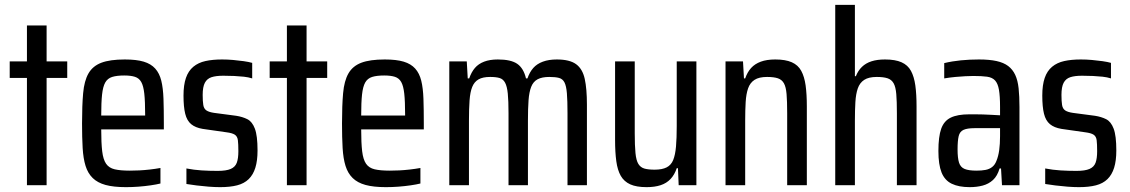

<svg xmlns="http://www.w3.org/2000/svg" viewBox="-20 -763 4654 791"><path d="M91 0V-442H20V-510H91V-658H172V-510H257V-442H172V0Z M499 8Q448 8 415 -1Q382 -10 362 -29.5Q342 -49 332.5 -79.5Q323 -110 320.5 -153.5Q318 -197 318 -254Q318 -328 322.5 -379Q327 -430 344.5 -460.5Q362 -491 397.5 -504.5Q433 -518 494 -518Q542 -518 572 -509Q602 -500 619.5 -480.5Q637 -461 644.5 -430.5Q652 -400 653.5 -356Q655 -312 655 -255V-230H397Q397 -174 401 -140Q405 -106 417 -88.5Q429 -71 452.5 -65.5Q476 -60 515 -60Q534 -60 554 -61Q574 -62 596.5 -64.5Q619 -67 641 -71V-7Q625 -3 601 0.5Q577 4 551 6Q525 8 499 8ZM578 -265V-290Q578 -345 574.5 -377Q571 -409 562 -425Q553 -441 536 -446.5Q519 -452 492 -452Q461 -452 442 -446Q423 -440 413.5 -423Q404 -406 400.5 -373.5Q397 -341 397 -287H599Z M887 8Q865 8 839.5 6Q814 4 790 1Q766 -2 748 -5V-69Q763 -66 779 -64Q795 -62 810.5 -61Q826 -60 843 -59.5Q860 -59 877 -59Q912 -59 930.5 -67Q949 -75 955.5 -92.5Q962 -110 962 -140Q962 -170 960 -185.5Q958 -201 947.5 -208Q937 -215 913 -218L815 -232Q785 -237 767.5 -251.5Q750 -266 743 -294.5Q736 -323 736 -369Q736 -413 746 -442Q756 -471 776.5 -488Q797 -505 826.5 -511.5Q856 -518 895 -518Q917 -518 940 -516Q963 -514 984 -511Q1005 -508 1019 -504V-440Q1003 -445 984.5 -447Q966 -449 945 -450Q924 -451 900 -451Q870 -451 851.5 -445Q833 -439 824 -422Q815 -405 815 -372Q815 -346 817.5 -330.5Q820 -315 830.5 -308Q841 -301 862 -298L953 -286Q979 -282 999 -272Q1019 -262 1030 -233Q1041 -204 1041 -143Q1041 -101 1032 -72Q1023 -43 1004.5 -25Q986 -7 957 0.5Q928 8 887 8Z M1162 0V-442H1091V-510H1162V-658H1243V-510H1328V-442H1243V0Z M1570 8Q1519 8 1486 -1Q1453 -10 1433 -29.5Q1413 -49 1403.5 -79.5Q1394 -110 1391.5 -153.5Q1389 -197 1389 -254Q1389 -328 1393.5 -379Q1398 -430 1415.5 -460.5Q1433 -491 1468.5 -504.5Q1504 -518 1565 -518Q1613 -518 1643 -509Q1673 -500 1690.5 -480.5Q1708 -461 1715.5 -430.5Q1723 -400 1724.5 -356Q1726 -312 1726 -255V-230H1468Q1468 -174 1472 -140Q1476 -106 1488 -88.5Q1500 -71 1523.5 -65.5Q1547 -60 1586 -60Q1605 -60 1625 -61Q1645 -62 1667.5 -64.5Q1690 -67 1712 -71V-7Q1696 -3 1672 0.5Q1648 4 1622 6Q1596 8 1570 8ZM1649 -265V-290Q1649 -345 1645.5 -377Q1642 -409 1633 -425Q1624 -441 1607 -446.5Q1590 -452 1563 -452Q1532 -452 1513 -446Q1494 -440 1484.5 -423Q1475 -406 1471.5 -373.5Q1468 -341 1468 -287H1670Z M1831 0V-510H1903L1907 -440H1913Q1922 -466 1936.5 -483Q1951 -500 1974.5 -509Q1998 -518 2031 -518Q2085 -518 2111 -500Q2137 -482 2147 -440H2153Q2162 -466 2177 -483Q2192 -500 2216.5 -509Q2241 -518 2274 -518Q2327 -518 2353.5 -498.5Q2380 -479 2389 -438Q2398 -397 2398 -332V0H2318V-296Q2318 -348 2315.5 -378.5Q2313 -409 2305.5 -423.5Q2298 -438 2283 -442Q2268 -446 2243 -446Q2213 -446 2195 -436.5Q2177 -427 2168.5 -405.5Q2160 -384 2157.5 -350Q2155 -316 2155 -266V0H2075V-296Q2075 -348 2072 -377.5Q2069 -407 2061 -422Q2053 -437 2038.5 -441.5Q2024 -446 1999 -446Q1969 -446 1951.5 -436Q1934 -426 1925.5 -405Q1917 -384 1914.5 -349.5Q1912 -315 1912 -266V0Z M2644 8Q2602 8 2576.5 -3.5Q2551 -15 2537.5 -38.5Q2524 -62 2519 -99Q2514 -136 2514 -186V-510H2595V-214Q2595 -163 2598 -132.5Q2601 -102 2610 -87.5Q2619 -73 2635 -68.5Q2651 -64 2677 -64Q2708 -64 2726.5 -73.5Q2745 -83 2753.5 -104Q2762 -125 2765 -159.5Q2768 -194 2768 -244V-510H2849V0H2776L2773 -70H2768Q2759 -43 2742.5 -25.5Q2726 -8 2701.5 0Q2677 8 2644 8Z M2969 0V-510H3041L3045 -440H3050Q3059 -466 3074.5 -483Q3090 -500 3114.5 -509Q3139 -518 3174 -518Q3216 -518 3242 -506.5Q3268 -495 3281 -471Q3294 -447 3299 -411Q3304 -375 3304 -324V0H3223V-296Q3223 -346 3220.5 -375.5Q3218 -405 3209.5 -420Q3201 -435 3184.5 -440.5Q3168 -446 3140 -446Q3107 -446 3088.5 -434Q3070 -422 3062 -399Q3054 -376 3052 -342.5Q3050 -309 3050 -266V0Z M3421 0V-743H3502V-449H3506Q3515 -472 3531 -487.5Q3547 -503 3570.5 -510.5Q3594 -518 3626 -518Q3668 -518 3694 -506.5Q3720 -495 3733 -471Q3746 -447 3751 -411Q3756 -375 3756 -324V0H3675V-296Q3675 -346 3672.5 -375.5Q3670 -405 3661.5 -420Q3653 -435 3636.5 -440.5Q3620 -446 3592 -446Q3559 -446 3540.5 -434Q3522 -422 3514 -399Q3506 -376 3504 -342.5Q3502 -309 3502 -266V0Z M3975 8Q3930 8 3901 -6Q3872 -20 3859 -52.5Q3846 -85 3846 -141Q3846 -200 3857.5 -232.5Q3869 -265 3897 -278.5Q3925 -292 3973 -292Q3984 -292 3998.5 -292Q4013 -292 4029.5 -291.5Q4046 -291 4063.5 -290Q4081 -289 4100 -288V-322Q4100 -367 4095.5 -393Q4091 -419 4079.5 -431.5Q4068 -444 4046.5 -447Q4025 -450 3990 -450Q3976 -450 3957 -449Q3938 -448 3916 -446Q3894 -444 3870 -440V-503Q3903 -511 3939 -514.5Q3975 -518 4013 -518Q4056 -518 4085.5 -511.5Q4115 -505 4133.5 -491Q4152 -477 4162.5 -454.5Q4173 -432 4176.5 -399Q4180 -366 4180 -322V0H4108L4104 -69H4098Q4089 -38 4071 -21.5Q4053 -5 4028.5 1.5Q4004 8 3975 8ZM4003 -60Q4024 -60 4040 -63Q4056 -66 4067.5 -75Q4079 -84 4085 -100Q4093 -119 4096.5 -144.5Q4100 -170 4100 -202V-235H3995Q3965 -235 3949.5 -228Q3934 -221 3929.5 -202Q3925 -183 3925 -147Q3925 -112 3931 -93Q3937 -74 3954 -67Q3971 -60 4003 -60Z M4425 8Q4403 8 4377.5 6Q4352 4 4328 1Q4304 -2 4286 -5V-69Q4301 -66 4317 -64Q4333 -62 4348.5 -61Q4364 -60 4381 -59.5Q4398 -59 4415 -59Q4450 -59 4468.5 -67Q4487 -75 4493.5 -92.5Q4500 -110 4500 -140Q4500 -170 4498 -185.5Q4496 -201 4485.5 -208Q4475 -215 4451 -218L4353 -232Q4323 -237 4305.5 -251.5Q4288 -266 4281 -294.5Q4274 -323 4274 -369Q4274 -413 4284 -442Q4294 -471 4314.5 -488Q4335 -505 4364.5 -511.5Q4394 -518 4433 -518Q4455 -518 4478 -516Q4501 -514 4522 -511Q4543 -508 4557 -504V-440Q4541 -445 4522.5 -447Q4504 -449 4483 -450Q4462 -451 4438 -451Q4408 -451 4389.5 -445Q4371 -439 4362 -422Q4353 -405 4353 -372Q4353 -346 4355.5 -330.5Q4358 -315 4368.5 -308Q4379 -301 4400 -298L4491 -286Q4517 -282 4537 -272Q4557 -262 4568 -233Q4579 -204 4579 -143Q4579 -101 4570 -72Q4561 -43 4542.5 -25Q4524 -7 4495 0.5Q4466 8 4425 8Z"/></svg>

Font: Saira Condensed Medium
Style: Regular
Weight: 500
Width: 3
Designer: Hector Gatti with collaboration of the Omnibus-Type team
Foundry: Omnibus-Type
Version: Version 1.101